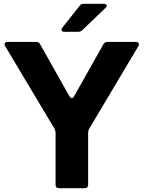

<svg xmlns="http://www.w3.org/2000/svg" viewBox="-20 -982 749 1002"><path d="M288 0Q270 0 270 -18V-289Q270 -299 264 -311L7 -741Q4 -747 4 -751Q4 -763 20 -763H169Q184 -763 190 -750L342 -480Q349 -470 355 -470Q362 -470 367 -480L519 -750Q526 -763 541 -763H689Q705 -763 705 -751Q705 -747 702 -741L446 -311Q440 -301 440 -289V-18Q440 0 422 0ZM316 -816Q301 -816 301 -827Q301 -832 305 -837L395 -951Q402 -962 416 -962H521Q537 -962 537 -952Q537 -946 530 -940L410 -825Q401 -816 388 -816Z"/></svg>

Font: Open Sauce Two ExtraBold
Style: Regular
Weight: 800
Designer: Alfredo Marco Pradil
Foundry: Creative Sauce Fz LLC
Version: Version 1.477